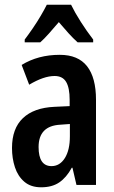

<svg xmlns="http://www.w3.org/2000/svg" viewBox="-20 -786 486 816"><path d="M234 -553Q312 -553 350 -504.5Q388 -456 388 -362V0H305L288 -73H285Q262 -31 231.5 -10.5Q201 10 155 10Q111 10 83.5 -13.5Q56 -37 43.5 -75Q31 -113 31 -157Q31 -240 77.5 -284Q124 -328 211 -332L276 -335V-362Q276 -413 261 -438Q246 -463 212 -463Q166 -463 104 -426L72 -510Q142 -553 234 -553ZM236 -256Q144 -251 144 -161Q144 -80 199 -80Q234 -80 255.5 -114Q277 -148 277 -207V-259ZM282 -766Q298 -733 323.5 -693Q349 -653 376 -618V-606H310Q291 -623 271.5 -644.5Q252 -666 230 -692Q208 -666 187.5 -643Q167 -620 151 -606H85V-618Q101 -639 119.5 -666Q138 -693 153.5 -719.5Q169 -746 179 -766Z"/></svg>

Font: Noto Sans Devanagari UI ExtraCondensed SemiBold
Style: Regular
Weight: 600
Width: 2
Designer: Jelle Bosma - Monotype Design Team
Foundry: Monotype Imaging Inc.
Version: Version 2.004; ttfautohint (v1.8.4.7-5d5b)